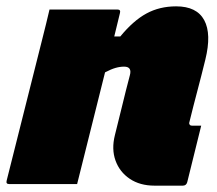

<svg xmlns="http://www.w3.org/2000/svg" viewBox="-63 -580 683 605"><path d="M93 -550H307Q318 -550 315 -539Q306 -503 297 -465H316Q357 -515 398.5 -537.5Q440 -560 492 -560Q557 -560 580.5 -516.5Q604 -473 584 -392Q572 -343 559 -294Q546 -245 534 -196Q532 -190 535 -187Q537 -184 542 -184H571Q560 -140 549 -95Q538 -50 527 -6Q524 5 513 5H424Q378 5 346 -16.5Q314 -38 301 -74Q288 -110 299 -154Q310 -197 321.5 -245Q333 -293 346 -342Q354 -370 328 -370Q315 -370 301 -366Q287 -362 268 -352Q246 -264 224 -176Q202 -88 180 0H-34Q-45 0 -42 -11L69 -452Q76 -479 82 -504Q88 -529 93 -550Z"/></svg>

Font: Recursive Mn Lnr St XBk
Style: Italic
Weight: 1000
Italic angle: -15°
Monospace: yes
Version: Version 1.079;hotconv 1.0.112;makeotfexe 2.5.65598; ttfautoh